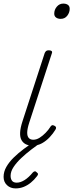

<svg xmlns="http://www.w3.org/2000/svg" viewBox="-55 -795 408 1069"><path d="M126 16Q105 16 89.5 8.5Q74 1 65 -14.5Q56 -30 57 -56Q58 -82 70 -119L194 -500Q198 -508 202.5 -511.5Q207 -515 217 -515Q227 -515 232 -511Q237 -507 234 -499L108 -113Q97 -79 96.5 -58Q96 -37 105 -27Q114 -17 130 -17Q148 -17 165.5 -28Q183 -39 199 -55.5Q215 -72 225 -88Q228 -94 233.5 -97Q239 -100 248 -95Q256 -91 257 -85Q258 -79 253 -72Q241 -52 222 -31.5Q203 -11 179 2.5Q155 16 126 16ZM283 -690Q267 -690 257 -697.5Q247 -705 247 -719Q247 -741 261.5 -758Q276 -775 297 -775Q313 -775 323 -768Q333 -761 333 -746Q333 -725 319.5 -707.5Q306 -690 283 -690ZM32 254Q3 254 -16 236Q-35 218 -35 190Q-35 161 -19.5 134Q-4 107 21.5 82Q47 57 78.5 33.5Q110 10 142 -12L176 -8V-3Q149 15 119.5 37.5Q90 60 63.5 85Q37 110 20.5 135Q4 160 4 184Q4 201 12 211.5Q20 222 38 222Q59 222 82 207.5Q105 193 128 165Q133 160 138.5 159Q144 158 150 165Q157 170 156.5 175Q156 180 151 186Q135 207 116.5 222Q98 237 77 245.5Q56 254 32 254Z"/></svg>

Font: Playwrite CO Thin
Style: Regular
Weight: 250
Version: Version 1.002